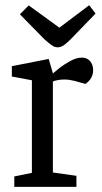

<svg xmlns="http://www.w3.org/2000/svg" viewBox="-20 -729 396 749"><path d="M35.8 0V-40.7L104.4 -54.7V-415.9L26.2 -430.4V-470.8L170 -499.1L186.5 -442.6Q192.5 -448.3 211 -462.9Q229.5 -477.4 253.9 -490.9Q278.3 -504.3 299.3 -504.3Q319.6 -504.3 331.5 -490.5Q343.3 -476.8 343.3 -455.2Q343.3 -437.7 335.4 -424.7Q327.6 -411.6 313.5 -401.5L271.5 -413.3Q258.8 -416.4 249.9 -417.6Q241 -418.8 230 -418.8Q218.8 -418.8 206.7 -416.8Q194.7 -414.8 186.3 -411.1V-56.1L278.1 -43.2V0ZM204.5 -544.4Q192.3 -544.4 178.8 -554.7Q165.2 -565 153.4 -575.6L57.7 -673.2L92 -707.9L211.7 -621L327.8 -708.6L352.8 -676.2L255.5 -575.6Q243 -562.7 230.3 -553.5Q217.5 -544.4 204.5 -544.4Z"/></svg>

Font: Faustina Light
Style: Regular
Weight: 300
Designer: Alfonso Garcia
Foundry: http://www.omnibus-type.com
Version: Version 1.200